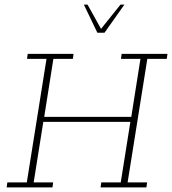

<svg xmlns="http://www.w3.org/2000/svg" viewBox="-20 -818 751 838"><path d="M9 0 12 -22H97L183 -561H98L101 -583H301L298 -561H213L173 -308H553L593 -561H508L511 -583H711L708 -561H623L537 -22H622L619 0H419L422 -22H507L549 -286H169L127 -22H212L209 0ZM405 -675 346 -798H362L421 -692L506 -798H523L436 -675Z"/></svg>

Font: Rokkitt SemiBold Thin
Style: Italic
Weight: 250
Italic angle: -9°
Version: Version 3.103